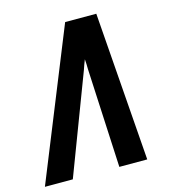

<svg xmlns="http://www.w3.org/2000/svg" viewBox="-118 -826 827 917"><g transform="rotate(-15 295.5 -367.5)"><path d="M-9 0 288 -735H442L497 0H359L335 -490Q335 -502 334.5 -514.5Q334 -527 333 -539Q328 -527 323.5 -514.5Q319 -502 315 -490L129 0Z"/></g></svg>

Font: Iosevka Aile Extrabold
Style: Italic
Weight: 800
Italic angle: -9°
Designer: Belleve Invis
Foundry: Belleve Invis
Version: Version 31.1.0; ttfautohint (v1.8.4)